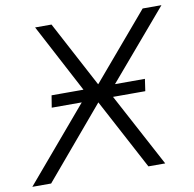

<svg xmlns="http://www.w3.org/2000/svg" viewBox="-91 -785 873 865"><g transform="rotate(-10 345.5 -352.5)"><path d="M-12 0 315 -385 312 -351 125 -705H200L360 -404H361L617 -705H703L395 -344V-376L596 0H519L347 -323L74 0ZM136 -336 145 -391H572L564 -336Z"/></g></svg>

Font: Nunito Sans 7pt Light
Style: Italic
Weight: 300
Italic angle: -9°
Designer: Vernon Adams
Foundry: Vernon Adams
Version: Version 3.101;gftools[0.9.27]